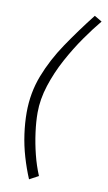

<svg xmlns="http://www.w3.org/2000/svg" viewBox="-87 -778 479 854"><g transform="rotate(10 152.0 -350.5)"><path d="M46 -258Q46 -347 76.5 -426Q107 -505 158 -580.5Q209 -656 270 -734L304 -714Q273 -677 236.5 -625Q200 -573 167.5 -513Q135 -453 114.5 -389.5Q94 -326 94 -266Q94 -225 100.5 -176.5Q107 -128 119 -80Q131 -32 149 11L108 33Q89 -12 74.5 -61.5Q60 -111 53 -161.5Q46 -212 46 -258Z"/></g></svg>

Font: Raleway Thin Light
Style: Italic
Weight: 300
Italic angle: -12°
Version: Version 4.026